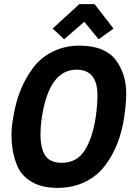

<svg xmlns="http://www.w3.org/2000/svg" viewBox="-20 -902 656 934"><path d="M544 -609Q594 -541 594 -448Q594 -399 584 -331.5Q574 -264 551.5 -205.5Q529 -147 491 -96.5Q453 -46 393.5 -17Q334 12 259 12Q184 12 134 -17.5Q84 -47 64 -95Q36 -162 36 -245Q36 -289 45 -334Q67 -474 141 -572Q179 -623 238 -651.5Q297 -680 364 -680Q431 -680 475.5 -661Q520 -642 544 -609ZM454 -439Q454 -563 352 -563Q220 -563 184 -334Q177 -287 177 -244.5Q177 -202 188 -170Q207 -110 280 -110Q353 -110 391.5 -169.5Q430 -229 446 -334Q454 -392 454 -439ZM390 -796 292 -711 236 -763 366 -882H440L532 -763L460 -711Z"/></svg>

Font: Rambla
Style: Bold Italic
Weight: 700
Italic angle: -12°
Designer: Martin Sommaruga
Foundry: Martin Sommaruga
Version: Version 1.001